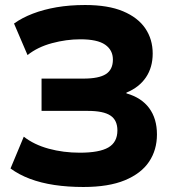

<svg xmlns="http://www.w3.org/2000/svg" viewBox="-20 -736 711 767"><path d="M313 11Q251 11 197.5 3Q144 -5 100 -21.5Q56 -38 22 -63L75 -190Q116 -158 174.5 -142Q233 -126 299 -126Q377 -126 413 -147Q449 -168 449 -215Q449 -256 421 -274.5Q393 -293 331 -293H146V-422H313Q375 -422 403 -440Q431 -458 431 -498Q431 -536 400 -557.5Q369 -579 301 -579Q245 -579 187.5 -563.5Q130 -548 90 -516L36 -642Q68 -665 111 -681.5Q154 -698 206 -707Q258 -716 320 -716Q412 -716 471.5 -691Q531 -666 560.5 -622.5Q590 -579 590 -522Q590 -467 563 -427Q536 -387 485 -366V-363Q545 -346 576 -304Q607 -262 607 -199Q607 -137 575.5 -90Q544 -43 479 -16Q414 11 313 11Z"/></svg>

Font: Nunito Sans 7pt ExtraBold
Style: Regular
Weight: 800
Designer: Vernon Adams
Foundry: Vernon Adams
Version: Version 3.101;gftools[0.9.27]